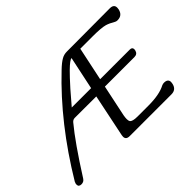

<svg xmlns="http://www.w3.org/2000/svg" viewBox="-124 -994 1288 1288"><g transform="rotate(-45 520.0 -350.5)"><path d="M583.5 -646Q567.4 -646 518.1 -597.7Q486.3 -566.4 432.1 -505.9Q389.6 -458 350.1 -410.6H533.7ZM904.8 -90.8Q942.4 -90.8 942.4 -60.1Q942.4 -53.2 940.4 -45.4Q930.7 0 885.3 0H489.3Q454.6 0 454.6 -28.8Q454.6 -35.2 456.1 -43L519 -346.7L314.5 -347.2Q297.9 -346.7 286.6 -333Q200.7 -230 66.9 -19Q54.7 0 32.7 0Q6.8 0 6.8 -21.5Q6.8 -25.9 7.8 -31.7Q9.3 -38.1 12.7 -44.4Q220.7 -391.1 480.5 -637.2Q516.6 -671.9 542 -686Q564 -699.2 592.8 -699.2L1001 -700.7Q1039.6 -700.7 1039.6 -668.5Q1039.6 -662.1 1038.1 -653.8Q1027.8 -606.9 981 -606.9Q971.2 -606.9 963.4 -610.8Q927.7 -631.8 902.3 -639.2Q867.7 -648.9 784.7 -648.9H669.4L619.1 -410.2H899.9Q923.3 -410.2 923.3 -390.6Q923.3 -386.7 922.4 -381.3Q916 -352.5 887.2 -352.5H606.4L559.1 -127.9Q555.7 -108.4 555.7 -95.2Q555.7 -79.1 560.5 -71.8Q570.8 -55.7 619.1 -55.7H722.7Q827.1 -55.7 884.8 -86.4Q895 -90.8 904.8 -90.8Z"/></g></svg>

Font: inglobal
Style: Italic
Weight: 400
Italic angle: -12°
Designer: Andrey Kochetov, Denis Davydov, Evgeny Yurtaev
Foundry: inglobal
Version: Version 1.00 September 25, 2014, initial release